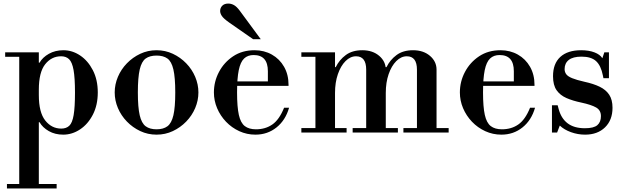

<svg xmlns="http://www.w3.org/2000/svg" viewBox="-20 -744 3504 1078"><path d="M335 12Q289 12 254 -8Q219 -28 202 -58H178L198 -210Q198 -113 234 -67.5Q270 -22 324 -22Q352 -22 369 -38Q386 -54 393.5 -98Q401 -142 401 -224Q401 -307 393 -351Q385 -395 368 -411.5Q351 -428 323 -428Q269 -428 233.5 -383Q198 -338 198 -240L178 -392H202Q219 -422 254.5 -442Q290 -462 336 -462Q386 -462 430 -432.5Q474 -403 501.5 -349.5Q529 -296 529 -225Q529 -154 501.5 -100.5Q474 -47 429.5 -17.5Q385 12 335 12ZM19 314V289H298V314ZM88 299V-434H198V299ZM9 -425V-450H198V-425Z M859 12Q810 12 767.5 -8Q725 -28 692.5 -61.5Q660 -95 642 -137.5Q624 -180 624 -225Q624 -270 642 -312.5Q660 -355 692.5 -388.5Q725 -422 767.5 -442Q810 -462 859 -462Q908 -462 950.5 -442Q993 -422 1025.5 -388.5Q1058 -355 1076 -312.5Q1094 -270 1094 -225Q1094 -180 1076 -137.5Q1058 -95 1025.5 -61.5Q993 -28 950.5 -8Q908 12 859 12ZM859 -18Q897 -18 920 -35Q943 -52 953.5 -96.5Q964 -141 964 -225Q964 -309 953.5 -354Q943 -399 920 -415.5Q897 -432 859 -432Q821 -432 798 -415.5Q775 -399 764.5 -354Q754 -309 754 -225Q754 -141 764.5 -96.5Q775 -52 798 -35Q821 -18 859 -18Z M1414 12Q1366 12 1323.5 -7.5Q1281 -27 1249 -60.5Q1217 -94 1199 -136.5Q1181 -179 1181 -225Q1181 -286 1209.5 -340Q1238 -394 1289 -428Q1340 -462 1409 -462Q1463 -462 1506.5 -437.5Q1550 -413 1575 -369Q1600 -325 1600 -268V-262H1273V-287H1484V-344Q1484 -435 1404 -435Q1371 -435 1350.5 -415.5Q1330 -396 1320.5 -350Q1311 -304 1311 -225Q1311 -144 1321 -99Q1331 -54 1354.5 -36Q1378 -18 1417 -18Q1470 -18 1509 -45Q1548 -72 1575 -139H1603Q1583 -69 1532.5 -28.5Q1482 12 1414 12ZM1401 -524 1266 -618Q1235 -640 1225.5 -654.5Q1216 -669 1216 -682Q1216 -700 1228 -712Q1240 -724 1262 -724Q1278 -724 1293.5 -715.5Q1309 -707 1326 -684L1444 -524Z M2321 -15V-353Q2321 -428 2264 -428Q2232 -428 2205 -401Q2178 -374 2162 -327.5Q2146 -281 2146 -222L2126 -367H2150Q2170 -408 2206.5 -435Q2243 -462 2299 -462Q2357 -462 2394 -430.5Q2431 -399 2431 -353V-15ZM1672 0V-25H1926V0ZM1751 -15V-434H1861V-15ZM1960 0V-25H2214V0ZM1672 -425V-450H1861V-425ZM2036 -15V-353Q2036 -428 1979 -428Q1947 -428 1920 -401Q1893 -374 1877 -327.5Q1861 -281 1861 -222L1841 -367H1865Q1885 -408 1921.5 -435Q1958 -462 2014 -462Q2072 -462 2109 -430.5Q2146 -399 2146 -353V-15ZM2245 0V-25H2499V0Z M2795 12Q2747 12 2704.5 -7.5Q2662 -27 2630 -60.5Q2598 -94 2580 -136.5Q2562 -179 2562 -225Q2562 -286 2590.5 -340Q2619 -394 2670 -428Q2721 -462 2790 -462Q2844 -462 2887.5 -437.5Q2931 -413 2956 -369Q2981 -325 2981 -268V-262H2654V-287H2865V-344Q2865 -435 2785 -435Q2752 -435 2731.5 -415.5Q2711 -396 2701.5 -350Q2692 -304 2692 -225Q2692 -144 2702 -99Q2712 -54 2735.5 -36Q2759 -18 2798 -18Q2851 -18 2890 -45Q2929 -72 2956 -139H2984Q2964 -69 2913.5 -28.5Q2863 12 2795 12Z M3265 12Q3224 12 3185.5 -2Q3147 -16 3123 -39L3108 0H3079V-153H3111L3116 -134Q3130 -80 3166.5 -52Q3203 -24 3264 -24Q3314 -24 3334 -41.5Q3354 -59 3354 -92Q3354 -125 3327 -140.5Q3300 -156 3244 -168Q3196 -178 3160.5 -193.5Q3125 -209 3105 -237.5Q3085 -266 3085 -316Q3085 -387 3126 -424.5Q3167 -462 3243 -462Q3286 -462 3317.5 -450Q3349 -438 3362 -417L3373 -450H3399V-305H3368L3365 -320Q3354 -376 3326.5 -401Q3299 -426 3245 -426Q3197 -426 3173.5 -407.5Q3150 -389 3150 -356Q3150 -340 3159 -327.5Q3168 -315 3192.5 -305Q3217 -295 3261 -285Q3312 -274 3347 -257Q3382 -240 3400.5 -212Q3419 -184 3419 -139Q3419 -70 3377 -29Q3335 12 3265 12Z"/></svg>

Font: Libre Bodoni
Style: Regular
Weight: 400
Designer: Pablo Impallari, Rodrigo Fuenzalida
Foundry: Impallari Type
Version: Version 2.005;gftools[0.9.23]